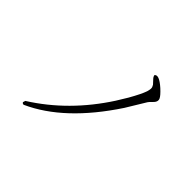

<svg xmlns="http://www.w3.org/2000/svg" viewBox="-152 -963 1225 1225"><g transform="rotate(45 460.0 -351.0)"><path d="M174 15Q162 15 159 6L164 -10Q405 -162 571 -419Q594 -455 615 -491Q657 -565 670 -603Q679 -633 674 -645Q672 -651 667 -659Q664 -663 644 -684Q632 -696 630 -709Q650 -735 715 -677Q751 -644 759 -626Q769 -603 743 -579Q725 -562 721 -555L642 -425Q427 -99 174 15Z"/></g></svg>

Font: cwTeXKai
Style: Medium
Weight: 500
Version: Version 1.17